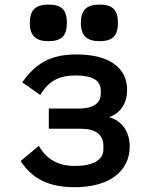

<svg xmlns="http://www.w3.org/2000/svg" viewBox="-20 -786 640 818"><path d="M68 -100 145.5 -164.5Q171.5 -120 209.2 -99.5Q247 -79 299 -79Q357 -79 388.8 -97.5Q420.5 -116 420.5 -150V-165Q420.5 -199.5 396.5 -218.5Q372.5 -237.5 325 -237.5H188V-323.5H315Q360.5 -323.5 385 -339.8Q409.5 -356 409.5 -388V-400Q409.5 -432 383 -448.2Q356.5 -464.5 301 -464.5Q248 -464.5 213 -445Q178 -425.5 151.5 -381.5L75 -435Q116.5 -496 170.2 -525Q224 -554 305 -554Q409.5 -554 465.5 -514.2Q521.5 -474.5 521.5 -403.5Q521.5 -359.5 501.2 -329.5Q481 -299.5 445 -287Q485.5 -275.5 509 -242.5Q532.5 -209.5 532.5 -162Q532.5 -109 504.2 -69.8Q476 -30.5 423.2 -9.5Q370.5 11.5 298 11.5Q216 11.5 160.2 -15.8Q104.5 -43 68 -100ZM107 -688.5Q107 -729.5 126 -748Q145 -766.5 186.5 -766.5Q228.5 -766.5 246.8 -748.2Q265 -730 265 -688.5Q265 -647.5 246.8 -629Q228.5 -610.5 186.5 -610.5Q145.5 -610.5 126.2 -629.2Q107 -648 107 -688.5ZM324.5 -688.5Q324.5 -729.5 343.5 -748Q362.5 -766.5 404 -766.5Q446 -766.5 464.2 -748.2Q482.5 -730 482.5 -688.5Q482.5 -647.5 464.2 -629Q446 -610.5 404 -610.5Q363 -610.5 343.8 -629.2Q324.5 -648 324.5 -688.5Z"/></svg>

Font: JuliaMono SemiBold
Style: Regular
Weight: 600
Monospace: yes
Designer: cormullion
Foundry: corm
Version: Version 0.055; ttfautohint (v1.8.4)